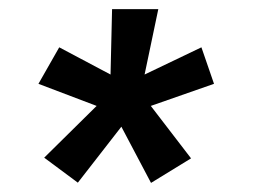

<svg xmlns="http://www.w3.org/2000/svg" viewBox="-20 -731 565 424"><path d="M313.5 -327.1 248 -451.2 151.9 -327.6 77.6 -382.8 193.4 -497.1 64.9 -545.9 110.8 -626.5 224.1 -566.4 227.5 -710.9H329.6L299.3 -566.4L424.8 -626.5L452.6 -545.9L313 -497.1L401.9 -381.3Z"/></svg>

Font: Muli
Style: Semi-BoldItalic
Weight: 600
Italic angle: -7°
Designer: Vernon Adams
Foundry: newtypography
Version: Version 2.0; ttfautohint (v1.00rc1.2-2d82) -l 8 -r 50 -G 200